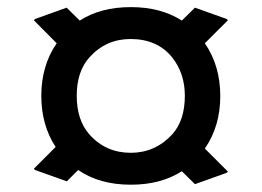

<svg xmlns="http://www.w3.org/2000/svg" viewBox="-20 -629 721 529"><path d="M586.9 -364.3Q586.9 -281.2 544.4 -219.7L607.9 -156.2L604.5 -152.8L517.1 -121.6L481 -157.2Q423.3 -120.1 340.3 -120.1Q254.4 -120.1 195.3 -160.6L164.1 -129.4L76.7 -160.6L73.2 -164.1L133.3 -224.1Q93.8 -284.2 93.8 -365.2Q93.8 -448.2 136.2 -509.8L73.2 -573.2L76.7 -576.7L163.6 -607.9L199.7 -572.3Q257.3 -609.4 340.3 -609.4Q423.3 -609.4 481 -572.3L517.1 -607.9L604.5 -576.7L607.9 -573.2L544.4 -509.8Q586.9 -448.2 586.9 -364.3ZM340.3 -208Q407.2 -208 454.1 -258.3Q489.3 -296.9 489.3 -365.2Q489.3 -426.8 454.1 -471.2Q413.1 -521.5 339.8 -521.5Q272 -521.5 226.6 -471.2Q191.4 -432.1 191.4 -365.2Q191.4 -297.9 226.6 -258.3Q271.5 -208 340.3 -208Z"/></svg>

Font: Nova Oval
Style: Book
Weight: 400
Version: Version 2.000